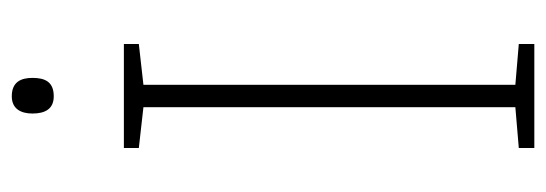

<svg xmlns="http://www.w3.org/2000/svg" viewBox="-328 -622 949 334"><g transform="rotate(-90 147.0 -454.5)"><path d="M147 -909C125 -909 117 -893 117 -873C117 -851 125 -836 147 -836C172 -836 179 -851 179 -873C179 -893 172 -909 147 -909ZM238 0V-27L167 -33V-680L238 -688V-714H57V-688L128 -680V-33L57 -27V0Z"/></g></svg>

Font: Noto Sans Thai Looped ExtraLight
Style: Regular
Weight: 200
Designer: Sasikarn Vongin, Ben Mitchell
Foundry: The Fontpad Ltd
Version: Version 1.001